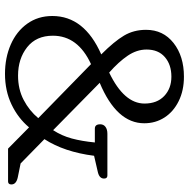

<svg xmlns="http://www.w3.org/2000/svg" viewBox="-14 -712 739 750"><g transform="rotate(90 355.0 -337.5)"><path d="M43 -173Q43 -298 193 -364Q142 -415 119.5 -453Q97 -491 97 -539Q97 -606 148.5 -646.5Q200 -687 280 -687Q334 -687 375.5 -666.5Q417 -646 439.5 -611Q462 -576 462 -532Q462 -424 304 -358L489 -176Q511 -210 521.5 -249Q532 -288 537 -339H483Q466 -339 466 -360Q466 -373 476 -380.5Q486 -388 503 -388H666Q678 -388 678 -375Q678 -357 654 -351L589 -336Q574 -219 524 -142L619 -49L673 -38Q701 -32 701 -13Q701 0 689 0H561L478 -82Q442 -39 388.5 -13.5Q335 12 269 12Q206 12 154.5 -10.5Q103 -33 73 -75Q43 -117 43 -173ZM385 -533Q385 -582 355.5 -610Q326 -638 280 -638Q233 -638 203.5 -612.5Q174 -587 174 -541Q174 -503 198 -467.5Q222 -432 264 -395Q385 -453 385 -533ZM442 -118 231 -324Q120 -273 120 -175Q120 -110 165 -74.5Q210 -39 276 -39Q329 -39 371 -61Q413 -83 442 -118Z"/></g></svg>

Font: Maitree
Style: Regular
Weight: 400
Designer: CadsonDemak Team
Foundry: CadsonDemak
Version: Version 1.001